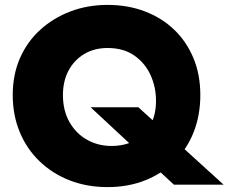

<svg xmlns="http://www.w3.org/2000/svg" viewBox="-20 -738 933 784"><path d="M237 -350Q237 -407 260 -450Q283 -493 324 -517.5Q365 -542 419 -542Q484 -542 528 -511.5Q572 -481 594.5 -432Q617 -383 617 -326Q617 -269 594.5 -228Q572 -187 531 -164.5Q490 -142 435 -142Q381 -142 336 -167Q291 -192 264 -239Q237 -286 237 -350ZM32 -350Q32 -268 60.5 -199Q89 -130 141.5 -79.5Q194 -29 264.5 -1.5Q335 26 419 26Q503 26 572.5 -1.5Q642 -29 693 -79.5Q744 -130 771 -199Q798 -268 798 -350Q798 -433 770 -500.5Q742 -568 691.5 -616.5Q641 -665 571.5 -691.5Q502 -718 419 -718Q338 -718 268 -691.5Q198 -665 144.5 -616.5Q91 -568 61.5 -500.5Q32 -433 32 -350ZM350 -300 690 16H893L545 -300Z"/></svg>

Font: Jost ExtraBold
Style: Regular
Weight: 800
Version: Version 3.710